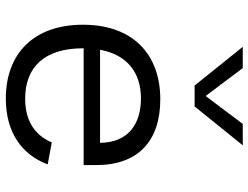

<svg xmlns="http://www.w3.org/2000/svg" viewBox="-117 -725 854 660"><g transform="rotate(90 310.0 -395.0)"><path d="M65 -253.5C65 -81 167 12 319 12C435 12 512 -43 545 -132L469.5 -146C443 -83.5 390.5 -54.5 319 -54.5C211 -54.5 146 -120.5 146 -253.5V-255.5H547.5V-298.5C547.5 -444 463.5 -519 321.5 -519C165 -519 65 -423 65 -253.5ZM141 -802.5H214L310 -675L406 -802.5H479.5L346 -637H274ZM151 -312C168 -402.5 226.5 -452.5 318.5 -452.5C405 -452.5 470 -410 471 -312Z"/></g></svg>

Font: Monaspace Neon Light
Style: Regular
Weight: 300
Designer: Riley Cran & the Lettermatic Team
Foundry: Lettermatic
Version: Version 1.200 (Monaspace Neon)